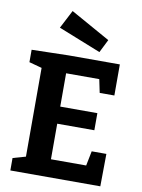

<svg xmlns="http://www.w3.org/2000/svg" viewBox="-102 -1026 812 1095"><g transform="rotate(10 304.5 -478.5)"><path d="M474 -188H559L557 0H36V-72L110 -93V-607L36 -627V-699L250 -704H546V-524H461L445 -601H253V-408H468V-309H253V-103H457ZM419 -753 173 -851 228 -957 457 -829Z"/></g></svg>

Font: Bitter
Style: Bold
Weight: 700
Designer: Sol Matas, and Bitter project Authors
Foundry: Sol Matas
Version: Version 2.001